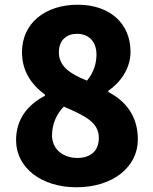

<svg xmlns="http://www.w3.org/2000/svg" viewBox="-20 -738 649 812"><path d="M303 54C459 54 563 -33 563 -148C563 -250 509 -312 438 -349V-354C489 -389 532 -448 532 -519C532 -640 443 -718 309 -718C172 -718 73 -641 73 -517C73 -438 112 -381 170 -338V-333C101 -297 48 -238 48 -145C48 -27 157 54 303 54ZM200 -166C200 -213 220 -258 250 -287C341 -248 398 -220 398 -155C398 -96 359 -70 307 -70C249 -70 200 -105 200 -166ZM229 -517C229 -570 264 -595 305 -595C357 -595 388 -561 388 -507C388 -469 376 -431 348 -397C275 -426 229 -458 229 -517Z"/></svg>

Font: コーポレート・ロゴ ver3 Bold
Style: Regular
Weight: 700
Designer: [KANA_main] LOGOTYPE.JP [Source Han Sans] Ryoko NISHIZUKA 西塚涼子 (kana, bopomofo & ideographs); Paul D. Hunt (Latin, Greek
Version: Version 12.001;FEAKit 1.0